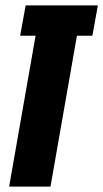

<svg xmlns="http://www.w3.org/2000/svg" viewBox="-20 -695 384 715"><path d="M14 0H168L266.5 -562H324L344.5 -675H75.5L55 -562H112.5Z"/></svg>

Font: Anybody UltraCondensed ExtraBold
Style: Italic
Weight: 800
Width: 1
Italic angle: -10°
Version: Version 1.113;gftools[0.9.25]